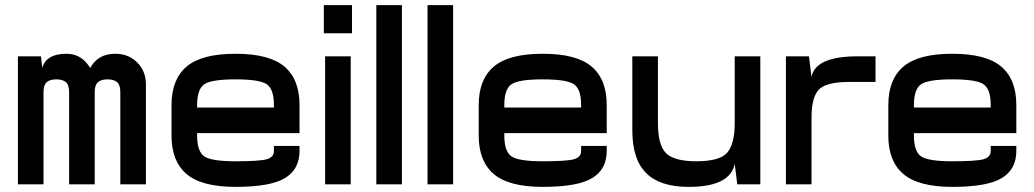

<svg xmlns="http://www.w3.org/2000/svg" viewBox="-20 -720 4040 750"><path d="M50 0H150V-447L145 -455L140 -500H50ZM145 -455 150 -360Q150 -388 162.5 -399Q175 -410 200 -410Q225 -410 237.5 -399Q250 -388 250 -360V0H350V-390L335 -450Q301 -510 240 -510Q161 -510 145 -455ZM330 -450 350 -360Q350 -388 362.5 -399Q375 -410 400 -410Q425 -410 437.5 -399Q450 -388 450 -360V0H550V-390Q550 -442 516 -476Q482 -510 430 -510Q360 -510 330 -450Z M650 -310V-250H750V-310Q750 -371 777.5 -390.5Q805 -410 900 -410Q995 -410 1022.5 -390.5Q1050 -371 1050 -310V-200H1150V-310Q1150 -410 1091 -460Q1032 -510 900 -510Q768 -510 709 -460Q650 -410 650 -310ZM900 -90Q805 -90 777.5 -109.5Q750 -129 750 -190V-250H650V-190Q650 -90 709 -40Q768 10 900 10Q1037 10 1093.5 -24.5Q1150 -59 1150 -130V-150H1050V-130Q1050 -106 1022 -98Q994 -90 900 -90ZM700 -200H1150V-300H700Z M1250 0H1350V-500H1250ZM1245 -590H1355V-700H1245Z M1450 0H1550V-700H1450Z M1650 0H1750V-700H1650Z M1850 -310V-250H1950V-310Q1950 -371 1977.5 -390.5Q2005 -410 2100 -410Q2195 -410 2222.5 -390.5Q2250 -371 2250 -310V-200H2350V-310Q2350 -410 2291 -460Q2232 -510 2100 -510Q1968 -510 1909 -460Q1850 -410 1850 -310ZM2100 -90Q2005 -90 1977.5 -109.5Q1950 -129 1950 -190V-250H1850V-190Q1850 -90 1909 -40Q1968 10 2100 10Q2237 10 2293.5 -24.5Q2350 -59 2350 -130V-150H2250V-130Q2250 -106 2222 -98Q2194 -90 2100 -90ZM1900 -200H2350V-300H1900Z M2950 -500H2850V-80L2860 0H2950ZM2850 -80V-240Q2850 -158 2821 -124Q2792 -90 2700 -90Q2615 -90 2582.5 -121Q2550 -152 2550 -240V-500H2450V-210Q2450 -98 2504 -44Q2558 10 2670 10Q2832 10 2850 -80Z M3050 0H3150V-420L3140 -500H3050ZM3150 -420V-260Q3150 -340 3178.5 -370Q3207 -400 3300 -400H3400V-500H3330Q3166 -500 3150 -420Z M3450 -310V-250H3550V-310Q3550 -371 3577.5 -390.5Q3605 -410 3700 -410Q3795 -410 3822.5 -390.5Q3850 -371 3850 -310V-200H3950V-310Q3950 -410 3891 -460Q3832 -510 3700 -510Q3568 -510 3509 -460Q3450 -410 3450 -310ZM3700 -90Q3605 -90 3577.5 -109.5Q3550 -129 3550 -190V-250H3450V-190Q3450 -90 3509 -40Q3568 10 3700 10Q3837 10 3893.5 -24.5Q3950 -59 3950 -130V-150H3850V-130Q3850 -106 3822 -98Q3794 -90 3700 -90ZM3500 -200H3950V-300H3500Z"/></svg>

Font: Millimetre
Style: Regular
Weight: 500
Designer: Jérémy Landes
Version: Version 1.0